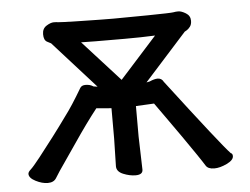

<svg xmlns="http://www.w3.org/2000/svg" viewBox="-42 -543 794 610"><g transform="rotate(-5 354.5 -237.5)"><path d="M618 16Q598 16 591 4.5Q584 -7 566 -33.5Q548 -60 525 -93Q502 -126 479.5 -157.5Q457 -189 445 -206L387 -203V-106L390 0Q390 16 367 16Q348 16 327.5 7.5Q307 -1 307 -18L309 -106V-203L261 -207Q227 -164 185 -102Q143 -40 128 -19L114 3Q106 16 87 16Q69 16 48.5 5.5Q28 -5 28 -18Q28 -24 36.5 -31.5Q45 -39 67.5 -67.5Q90 -96 115 -129Q140 -162 160 -190Q183 -220 216 -276Q221 -284 233 -284Q248 -284 258 -277Q268 -275 271 -275L136 -425Q134 -426 123.5 -431.5Q113 -437 113 -456Q113 -474 126.5 -482.5Q140 -491 150 -491Q159 -491 164 -490Q169 -489 237 -487.5Q305 -486 339 -486Q374 -486 449 -487Q524 -488 531.5 -489.5Q539 -491 547 -491Q557 -491 571 -482.5Q585 -474 585 -458Q585 -446 579.5 -439Q574 -432 569 -429Q564 -426 562 -425L427 -275L437 -277Q453 -284 463 -284Q476 -284 482 -272Q647 -56 674 -28Q680 -26 680 -18Q680 -5 658 5.5Q636 16 618 16ZM349 -290 467 -421Q424 -419 370 -419Q252 -419 231 -420Z"/></g></svg>

Font: LXGW WenKai Lite Medium
Style: Regular
Weight: 500
Designer: LXGW / Fontworks Inc.
Foundry: LXGW / Fontworks Inc.
Version: Version 1.511; March 25, 2025